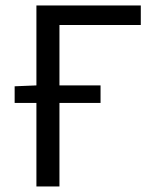

<svg xmlns="http://www.w3.org/2000/svg" viewBox="-20 -676 561 696"><path d="M33.1 -302.9V-363.2L114 -366.5H344.5V-302.9ZM112 0V-656.3H490.4V-585.4H195.5V0Z"/></svg>

Font: Source Sans 3 Variable
Style: Regular
Weight: 200
Designer: Paul D. Hunt
Foundry: Adobe Systems Incorporated
Version: Version 3.026